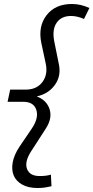

<svg xmlns="http://www.w3.org/2000/svg" viewBox="-20 -730 468 962"><path d="M209 -85 136 28Q102 81 115.5 116.5Q129 152 178 152Q196 152 208.5 150.5Q221 149 235 145L238 203Q216 208 201.5 210Q187 212 168 212Q122 212 91.5 195Q61 178 49 150Q37 122 43.5 84.5Q50 47 77 6L140 -87Q175 -139 162 -179.5Q149 -220 96 -220H18L31 -281H109Q164 -281 192.5 -319Q221 -357 209 -412L187 -515Q170 -598 213.5 -654Q257 -710 340 -710Q363 -710 384.5 -705Q406 -700 428 -690L401 -635Q385 -642 368.5 -646Q352 -650 336 -650Q288 -650 264.5 -617Q241 -584 251 -527L276 -403Q286 -346 253.5 -302.5Q221 -259 164 -247Q214 -228 228.5 -182.5Q243 -137 209 -85Z"/></svg>

Font: Red Hat Display
Style: Italic
Weight: 400
Italic angle: -12°
Designer: Pentagram / MCKL
Foundry: Pentagram / MCKL
Version: Version 1.003; Red Hat Display Italic